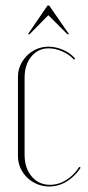

<svg xmlns="http://www.w3.org/2000/svg" viewBox="-20 -669 317 695"><path d="M45 -391Q45 -414 54 -433.5Q63 -453 78 -468Q93 -483 113 -491.5Q133 -500 155 -500Q182 -500 208.5 -488.5Q235 -477 252 -457L248 -453Q232 -471 206.5 -482.5Q181 -494 156 -494Q118 -494 93.5 -464.5Q69 -435 69 -387V-109Q69 -61 94.5 -30.5Q120 0 161 0Q192 0 220 -17.5Q248 -35 267 -65L272 -62Q251 -30 221.5 -12Q192 6 158 6Q135 6 114.5 -2.5Q94 -11 78.5 -26Q63 -41 54 -61Q45 -81 45 -104ZM152 -649H158L230 -545H224L155 -614L87 -545H81Z"/></svg>

Font: Moniqa Thin Display
Style: Regular
Weight: 100
Designer: Rajesh Rajput
Foundry: Rajesh Rajput
Version: Version 1.000